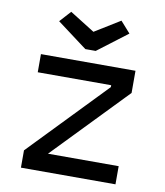

<svg xmlns="http://www.w3.org/2000/svg" viewBox="-84 -827 769 896"><g transform="rotate(10 300.0 -378.5)"><path d="M76 -538V-452H424V-443L76 -82V0H524V-86H189L524 -433V-538ZM325 -597 466 -704 419 -757 299 -683 181 -757 133 -704 276 -597Z"/></g></svg>

Font: Kode Mono Medium
Style: Regular
Weight: 500
Monospace: yes
Designer: Isa Ozler
Foundry: Kadena LLC
Version: Version 1.206;gftools[0.9.28]